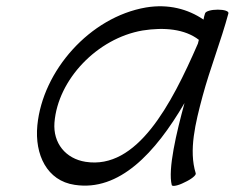

<svg xmlns="http://www.w3.org/2000/svg" viewBox="-20 -576 754 617"><path d="M609 -19C586 -93 608 -181 631 -267C655 -356 690 -444 714 -533C716 -540 701 -545 680 -545C659 -545 641 -540 639 -533C637 -527 635 -520 634 -513C584 -547 521 -564 449 -552C269 -521 117 -349 100 -173C91 -79 131 5 220 18C363 40 479 -84 573 -245C547 -150 519 -32 532 19C534 24 552 21 573 10C595 0 611 -13 609 -19ZM255 -56C191 -66 150 -116 155 -182C166 -321 293 -453 438 -478C507 -489 574 -483 619 -448C618 -444 617 -440 616 -436C530 -238 420 -30 255 -56Z"/></svg>

Font: Nupuram Light Oblique
Style: Regular
Weight: 300
Designer: Santhosh Thottingal (santhosh.thottingal@gmail.com)
Foundry: SMC
Version: Version 1.000